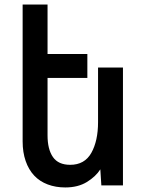

<svg xmlns="http://www.w3.org/2000/svg" viewBox="-20 -815 640 844"><path d="M130.5 -43Q106 -69 92.8 -107.2Q79.5 -145.5 79.5 -193V-795H189V-577.5H364V-472.5H189V-220Q189 -158.5 212.8 -124.5Q236.5 -90.5 288.5 -90.5Q352 -90.5 381.5 -143Q411 -195.5 411 -278V-518H520.5V0H425.5L421 -70.5Q401 -39 362 -15Q323 9 267 9Q225 9 189.8 -4.2Q154.5 -17.5 130.5 -43Z"/></svg>

Font: JuliaMono SemiBold
Style: Regular
Weight: 600
Monospace: yes
Designer: cormullion
Foundry: corm
Version: Version 0.055; ttfautohint (v1.8.4)